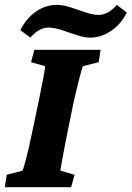

<svg xmlns="http://www.w3.org/2000/svg" viewBox="-29 -781 549 801"><path d="M-8.8 0 -1 -51.8 65.4 -69.3Q70.3 -82 81.1 -123.5Q91.8 -165 103.5 -221.7L131.8 -355.5Q143.6 -414.1 150.9 -451.7Q158.2 -489.3 159.2 -504.9L100.6 -521.5L114.3 -573.2H390.6L382.8 -521.5L316.4 -504.9Q311.5 -491.2 301.3 -451.2Q291 -411.1 278.3 -355.5L251 -221.7Q244.1 -186.5 238.3 -156.2Q232.4 -126 228.5 -103.5Q224.6 -81.1 222.7 -69.3L282.2 -51.8L267.6 0ZM459 -760.7 500 -728.5Q475.6 -679.7 434.1 -651.9Q392.6 -624 345.7 -624Q322.3 -624 290.5 -634.8Q258.8 -645.5 227.5 -655.8Q196.3 -666 174.8 -666Q154.3 -666 135.7 -656.2Q117.2 -646.5 97.7 -624L55.7 -655.3Q81.1 -705.1 121.1 -732.9Q161.1 -760.7 209 -760.7Q233.4 -760.7 265.1 -750.5Q296.9 -740.2 328.1 -729.5Q359.4 -718.8 381.8 -718.8Q402.3 -718.8 420.9 -729Q439.5 -739.3 459 -760.7Z"/></svg>

Font: Crimson Pro ExtraBold
Style: Italic
Weight: 800
Italic angle: -12°
Designer: Jacques Le Bailly
Foundry: Baron von Fonthausen
Version: Version 1.003